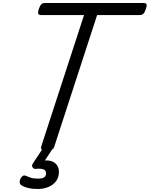

<svg xmlns="http://www.w3.org/2000/svg" viewBox="-20 -988 996 1277"><path d="M289 15Q246 15 254 -13L539 -888H253Q238 -888 234.5 -897Q231 -906 238 -928Q246 -951 255 -959.5Q264 -968 279 -968H936Q951 -968 954.5 -959.5Q958 -951 950 -928Q943 -906 934 -897Q925 -888 910 -888H626L341 -13Q337 1 324 8Q311 15 289 15ZM231 269Q194 269 164.5 261.5Q135 254 118 241Q110 233 111 220.5Q112 208 117 199Q124 186 132.5 181.5Q141 177 151 181Q164 187 183 193.5Q202 200 233 200Q258 200 272 192.5Q286 185 286 165Q286 143 266.5 137.5Q247 132 220 135Q209 136 204.5 133Q200 130 196 124Q192 117 193.5 110.5Q195 104 200 97L273 -13H339L262 105L233 89Q277 75 308 80.5Q339 86 355.5 106Q372 126 372 155Q372 192 352.5 217.5Q333 243 301 256Q269 269 231 269Z"/></svg>

Font: Playwrite NO
Style: Regular
Weight: 400
Designer: Veronika Burian, José Scaglione
Foundry: TypeTogether
Version: Version 1.002